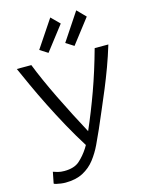

<svg xmlns="http://www.w3.org/2000/svg" viewBox="-136 -1010 832 1098"><g transform="rotate(-15 280.0 -461.0)"><path d="M113 7Q101 7 85.5 5Q70 3 58 0Q46 -3 45 -6L58 -72Q68 -68 85 -63.5Q102 -59 123 -59Q182 -59 213.5 -87Q245 -115 270 -154L280 -171Q239 -236 199 -308.5Q159 -381 123 -453Q87 -525 58.5 -587.5Q30 -650 11 -693H97Q114 -649 138.5 -594Q163 -539 192.5 -478.5Q222 -418 253 -358Q284 -298 313 -244Q357 -345 396.5 -454Q436 -563 472 -693H553Q533 -627 511 -567.5Q489 -508 466.5 -453.5Q444 -399 421 -346Q398 -293 375 -239Q357 -198 336.5 -155Q316 -112 287.5 -75Q259 -38 216.5 -15.5Q174 7 113 7ZM210 -735 163 -765 272 -928 321 -879ZM364 -735 317 -765 426 -929 475 -879Z"/></g></svg>

Font: Ubuntu Sans Mono
Style: Regular
Weight: 400
Monospace: yes
Designer: Dalton Maag Ltd
Foundry: Dalton Maag Ltd
Version: Version 1.006